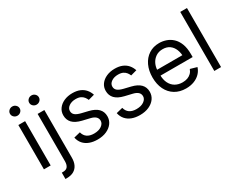

<svg xmlns="http://www.w3.org/2000/svg" viewBox="-109 -1298 2556 2049"><g transform="rotate(-30 1168.5 -273.0)"><path d="M77.1 0V-545.9H160.2V0ZM119.1 -636.7Q94.7 -636.7 77.1 -653.3Q59.6 -669.9 59.6 -693.4Q59.6 -716.8 77.1 -733.4Q94.7 -750 119.1 -750Q143.6 -750 161.1 -733.4Q178.7 -716.8 178.7 -693.4Q178.7 -669.9 161.1 -653.3Q143.6 -636.7 119.1 -636.7Z M314.5 -545.9H397.5V40Q397.9 90.3 380.6 127.2Q363.3 164.1 328.6 184.1Q293.9 204.1 241.2 204.1H224.6V126H240.2Q278.8 126 296.4 103.8Q314 81.5 314.5 40ZM355.5 -636.7Q331.1 -636.7 313.5 -653.3Q295.9 -669.9 295.9 -693.4Q295.9 -716.8 313.5 -733.4Q331.1 -750 355.5 -750Q379.9 -750 397.5 -733.4Q415 -716.8 415 -693.4Q415 -669.9 397.5 -653.3Q379.9 -636.7 355.5 -636.7Z M937.5 -422.9 862.3 -402.3Q855 -420.9 841.3 -439Q827.6 -457 804.4 -468.8Q781.2 -480.5 744.1 -480.5Q694.3 -480.5 661.1 -457.3Q627.9 -434.1 627.9 -399.4Q627.9 -368.2 650.6 -349.6Q673.3 -331.1 721.7 -319.3L802.7 -299.8Q875.5 -282.2 911.4 -245.6Q947.3 -209 947.3 -152.3Q947.3 -105.5 920.4 -68.4Q893.6 -31.2 845.7 -9.8Q797.9 11.7 734.4 11.7Q678.7 11.7 635.7 -4.6Q592.8 -21 564.9 -52.7Q537.1 -84.5 527.3 -130.9L606.4 -150.4Q617.7 -106.4 649.7 -84.5Q681.6 -62.5 733.4 -62.5Q791.5 -62.5 826.4 -87.6Q861.3 -112.8 861.3 -147.5Q861.3 -176.3 841.3 -195.6Q821.3 -214.8 780.3 -224.6L689.5 -246.1Q614.3 -264.2 579.1 -301.3Q543.9 -338.4 543.9 -394.5Q543.9 -440.9 570.1 -476.6Q596.2 -512.2 641.6 -532.5Q687 -552.7 744.1 -552.7Q798.3 -552.7 836.7 -536.4Q875 -520 899.9 -491Q924.8 -461.9 937.5 -422.9Z M1460 -422.9 1384.8 -402.3Q1377.4 -420.9 1363.8 -439Q1350.1 -457 1326.9 -468.8Q1303.7 -480.5 1266.6 -480.5Q1216.8 -480.5 1183.6 -457.3Q1150.4 -434.1 1150.4 -399.4Q1150.4 -368.2 1173.1 -349.6Q1195.8 -331.1 1244.1 -319.3L1325.2 -299.8Q1397.9 -282.2 1433.8 -245.6Q1469.7 -209 1469.7 -152.3Q1469.7 -105.5 1442.9 -68.4Q1416 -31.2 1368.2 -9.8Q1320.3 11.7 1256.8 11.7Q1201.2 11.7 1158.2 -4.6Q1115.2 -21 1087.4 -52.7Q1059.6 -84.5 1049.8 -130.9L1128.9 -150.4Q1140.1 -106.4 1172.1 -84.5Q1204.1 -62.5 1255.9 -62.5Q1314 -62.5 1348.9 -87.6Q1383.8 -112.8 1383.8 -147.5Q1383.8 -176.3 1363.8 -195.6Q1343.8 -214.8 1302.7 -224.6L1211.9 -246.1Q1136.7 -264.2 1101.6 -301.3Q1066.4 -338.4 1066.4 -394.5Q1066.4 -440.9 1092.5 -476.6Q1118.7 -512.2 1164.1 -532.5Q1209.5 -552.7 1266.6 -552.7Q1320.8 -552.7 1359.1 -536.4Q1397.5 -520 1422.4 -491Q1447.3 -461.9 1460 -422.9Z M1825.2 11.7Q1746.6 11.7 1689.2 -23.4Q1631.8 -58.6 1601.1 -121.8Q1570.3 -185.1 1570.3 -268.6Q1570.3 -352.5 1600.6 -416.5Q1630.9 -480.5 1685.8 -516.6Q1740.7 -552.7 1814.5 -552.7Q1856.9 -552.7 1898.9 -538.6Q1940.9 -524.4 1975.3 -492.7Q2009.8 -460.9 2030.3 -408.7Q2050.8 -356.4 2050.8 -280.3V-244.1H1629.9V-316.4H2005.4L1966.8 -289.1Q1966.8 -343.8 1949.7 -386.2Q1932.6 -428.7 1898.7 -453.1Q1864.7 -477.5 1814.5 -477.5Q1764.2 -477.5 1728.3 -452.9Q1692.4 -428.2 1673.3 -388.7Q1654.3 -349.1 1654.3 -303.7V-255.9Q1654.3 -193.8 1675.8 -150.9Q1697.3 -107.9 1735.8 -85.7Q1774.4 -63.5 1825.2 -63.5Q1857.9 -63.5 1884.8 -73Q1911.6 -82.5 1931.2 -101.8Q1950.7 -121.1 1960.9 -149.4L2042 -126Q2029.3 -85 1999.3 -54Q1969.2 -22.9 1924.8 -5.6Q1880.4 11.7 1825.2 11.7Z M2259.8 -727.5V0H2176.8V-727.5Z"/></g></svg>

Font: Inter V
Style: 
Weight: 400
Designer: Rasmus Andersson
Foundry: rsms
Version: Version 4.000;git-a3f224843